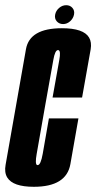

<svg xmlns="http://www.w3.org/2000/svg" viewBox="-46 -714 370 738"><path d="M84 4Q4 4 -18 -31.5Q-30 -51 -24.5 -80.5Q-9.5 -165.5 14 -299Q39.5 -444.5 53.8 -525Q68 -605.5 192 -605.5Q275.5 -605.5 296.5 -569.5Q307 -551.5 302.5 -524.5Q288 -443 269.5 -339H156Q175.5 -446 182 -484Q188 -517 179.5 -521Q178.5 -521.5 177 -521.5Q165.5 -521.5 159 -483.8Q152.5 -446 126 -299Q103 -166 95 -122.5Q88 -83.5 96.5 -79.5Q97.5 -79.5 99 -79.5Q110.5 -79.5 118.2 -122.8Q126 -166 142 -259H255.5Q240 -170 224.5 -83Q209 4 84 4ZM196.5 -621.5Q181.5 -621.5 172.2 -632Q163 -642.5 166 -658Q169 -673 181.2 -683.5Q193.5 -694 208.5 -694Q223.5 -694 232.5 -683.5Q241.5 -673 238.5 -658Q235.5 -643 223.5 -632.2Q211.5 -621.5 196.5 -621.5Z"/></svg>

Font: Anybody UltraCondensed SemiBold
Style: Italic
Weight: 600
Width: 1
Italic angle: -10°
Designer: Tyler Finck
Foundry: Etcetera Type Company
Version: Version 1.010; ttfautohint (v1.8.3) -l 8 -r 50 -G 200 -x 14 